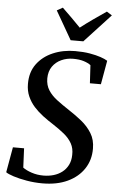

<svg xmlns="http://www.w3.org/2000/svg" viewBox="-64 -1034 661 1088"><g transform="rotate(5 266.0 -490.0)"><path d="M219.5 11Q174 11 130.2 3.5Q86.5 -4 54 -14.5Q21.5 -25 10 -34L35.5 -178H99L104 -68.5Q122.5 -54.5 154 -44Q185.5 -33.5 221.5 -33.5Q252 -33.5 279.2 -41.5Q306.5 -49.5 327.5 -65.8Q348.5 -82 361 -106.5Q373.5 -131 374 -163.5Q375.5 -201 359.8 -229.2Q344 -257.5 315.5 -280.8Q287 -304 250 -328Q220.5 -346.5 192 -368Q163.5 -389.5 140.2 -415.2Q117 -441 103 -472.8Q89 -504.5 89 -543.5Q88.5 -610 122.2 -656.2Q156 -702.5 213.2 -727.2Q270.5 -752 340 -752Q387 -752 423.2 -745.8Q459.5 -739.5 485.2 -730.8Q511 -722 525 -713L501 -577.5H438.5L432.5 -680Q418 -691.5 392.8 -699.5Q367.5 -707.5 332 -707.5Q296 -707.5 265 -693.2Q234 -679 215 -651.8Q196 -624.5 195.5 -584.5Q195.5 -545.5 213.8 -517Q232 -488.5 263.5 -464.8Q295 -441 334 -415.5Q372 -391 407.2 -362.5Q442.5 -334 465.2 -297.2Q488 -260.5 488 -210Q488.5 -145.5 455.5 -95.5Q422.5 -45.5 362.2 -17.2Q302 11 219.5 11ZM308.5 -811 215.5 -972.5 248.5 -991Q275 -965.5 301.5 -939.2Q328 -913 353.5 -886.5Q387.5 -913 424.2 -938.8Q461 -964.5 499 -990.5L529 -971.5L380.5 -811Z"/></g></svg>

Font: Merriweather 60pt Medium
Style: Italic
Weight: 500
Italic angle: -7.8°
Version: Version 2.101